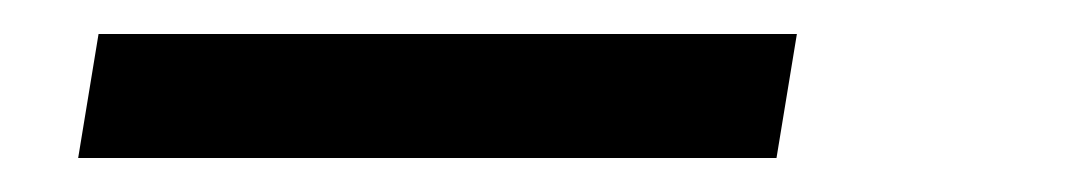

<svg xmlns="http://www.w3.org/2000/svg" viewBox="-20 -20 640 113"><path d="M26 73 38 0H449L437 73Z"/></svg>

Font: Iosevka Slab Extended
Style: Italic
Weight: 400
Width: 7
Italic angle: -9°
Monospace: yes
Designer: Belleve Invis
Foundry: Belleve Invis
Version: Version 11.1.0; ttfautohint (v1.8.3)